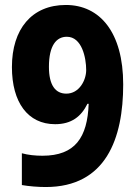

<svg xmlns="http://www.w3.org/2000/svg" viewBox="-20 -743 549 773"><path d="M476 -403C476 -613 382 -723 245 -723C108 -723 28 -626 28 -473C28 -331 92 -243 202 -243C268 -243 307 -274 332 -325H337C332 -190 283 -116 151 -116C122 -116 93 -119 68 -126V2C96 7 134 10 164 10C407 10 476 -186 476 -403ZM249 -595C310 -595 327 -510 327 -461C327 -420 299 -366 247 -366C203 -366 177 -400 177 -474C177 -560 207 -595 249 -595Z"/></svg>

Font: Noto Sans Sinhala UI Condensed ExtraBold
Style: Regular
Weight: 800
Width: 3
Designer: Jelle Bosma - Monotype Design Team
Foundry: Monotype Imaging Inc.
Version: Version 2.006